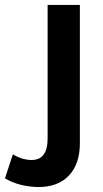

<svg xmlns="http://www.w3.org/2000/svg" viewBox="-111 -555 414 774"><path d="M211 22Q211 107 166 153.5Q121 200 41 199Q-35 197 -91 164L-59 67Q-26 88 13 90Q81 92 81 3V-535H211V22Z"/></svg>

Font: QuotatisMedium
Style: Regular
Weight: 500
Designer: Julieta Ulanovsky
Foundry: Quotatis-Medium
Version: Version 4.000;PS 004.000;hotconv 1.0.88;makeotf.lib2.5.64775